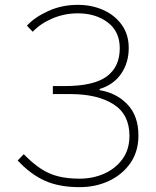

<svg xmlns="http://www.w3.org/2000/svg" viewBox="-20 -759 642 792"><path d="M308 13Q224 13 165 -13.5Q106 -40 53 -97L78 -123Q114 -86 148 -63.5Q182 -41 220.5 -31.5Q259 -22 308 -22Q363 -22 409.5 -42.5Q456 -63 485 -102.5Q514 -142 514 -199Q514 -287 448 -329Q382 -371 269 -371H198V-404H247Q366 -404 420 -443.5Q474 -483 474 -560Q474 -629 424.5 -666.5Q375 -704 301 -704Q246 -704 196.5 -683Q147 -662 115 -628L91 -653Q123 -688 179 -713.5Q235 -739 301 -739Q358 -739 405.5 -718Q453 -697 482 -657Q511 -617 511 -561Q511 -500 479.5 -454.5Q448 -409 391 -392V-387Q460 -376 505.5 -328.5Q551 -281 551 -200Q551 -134 518 -86.5Q485 -39 430 -13Q375 13 308 13Z"/></svg>

Font: Shanggu Sans SC VF
Style: Regular
Weight: 250
Designer: GuiWonder
Version: Version 1.021